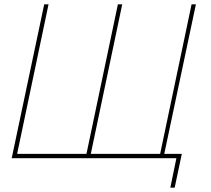

<svg xmlns="http://www.w3.org/2000/svg" viewBox="-20 -730 975 886"><path d="M766 136 794 0H34L184 -710H204L59 -20H379L524 -710H544L399 -20H719L864 -710H884L738 -20H819L786 136Z"/></svg>

Font: Raleway Thin
Style: Italic
Weight: 100
Italic angle: -12°
Designer: Matt McInerney, Pablo Impallari, Rodrigo Fuenzalida
Foundry: Matt McInerney, Pablo Impallari, Rodrigo Fuenzalida
Version: Version 4.026